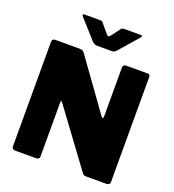

<svg xmlns="http://www.w3.org/2000/svg" viewBox="-166 -1082 1093 1209"><g transform="rotate(20 380.5 -477.5)"><path d="M694 -742Q709 -742 709 -725V-18Q709 -10 702.5 -5Q696 0 686 0H549Q541 0 535.5 -2.5Q530 -5 522 -15L247 -388Q243 -393 240 -392Q237 -391 237 -386V-22Q238 0 213 0H77Q52 0 52 -20V-719Q52 -742 74 -742H237Q250 -742 256.5 -738.5Q263 -735 271 -724L511 -390Q518 -381 522.5 -381.5Q527 -382 527 -394V-721Q527 -742 549 -742ZM437 -946Q442 -953 448.5 -954Q455 -955 464 -955H569Q588 -955 571 -937L460 -810Q455 -805 449 -801Q443 -797 432 -797H337Q323 -797 315 -801Q307 -805 300 -812L188 -937Q181 -945 181.5 -950Q182 -955 191 -955H290Q300 -955 305 -954.5Q310 -954 316 -946L362 -891Q374 -876 380 -877Q386 -878 396 -891Z"/></g></svg>

Font: Libre Franklin Black
Style: Regular
Weight: 900
Designer: Pablo Impallari, Rodrigo Fuenzalida, Nhung Nguyen
Foundry: Impallari Type
Version: Version 3.000